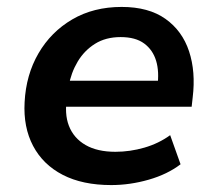

<svg xmlns="http://www.w3.org/2000/svg" viewBox="-20 -524 625 554"><path d="M301 10Q218 10 161 -19.5Q104 -49 75.5 -103Q47 -157 51 -229Q55 -308 91 -370Q127 -432 188.5 -468Q250 -504 331 -504Q409 -504 457.5 -469.5Q506 -435 525.5 -376Q545 -317 536 -243L533 -216H151L162 -291H451L434 -274Q440 -317 430.5 -348.5Q421 -380 396 -398.5Q371 -417 328 -417Q285 -417 254 -397.5Q223 -378 204 -346Q185 -314 178 -275L174 -247Q165 -196 179 -160.5Q193 -125 227 -105.5Q261 -86 313 -86Q355 -86 396.5 -98Q438 -110 471 -134L501 -50Q463 -21 409 -5.5Q355 10 301 10Z"/></svg>

Font: Nunito Sans 10pt
Style: Bold Italic
Weight: 700
Italic angle: -9°
Designer: Vernon Adams
Foundry: Vernon Adams
Version: Version 3.101;gftools[0.9.27]